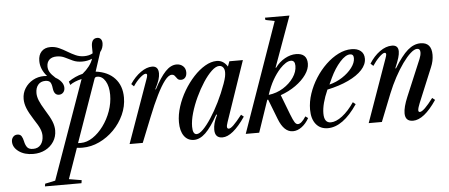

<svg xmlns="http://www.w3.org/2000/svg" viewBox="-86 -964 3192 1365"><g transform="rotate(-5 1510.0 -282.0)"><path d="M120.5 10.5Q58 10.5 17.2 -19Q-23.5 -48.5 -23.5 -90Q-23.5 -109.5 -11.8 -123Q0 -136.5 18.5 -136.5Q39.5 -136.5 48.5 -121.8Q57.5 -107 62 -85Q67 -59.5 79.2 -42.5Q91.5 -25.5 122 -25.5Q158 -25.5 177.2 -49.8Q196.5 -74 196.5 -113Q196.5 -136.5 186 -162Q175.5 -187.5 144.5 -234Q112.5 -284 99 -318.2Q85.5 -352.5 85.5 -384.5Q85.5 -426.5 107 -460.5Q128.5 -494.5 164.5 -514.5Q200.5 -534.5 244.5 -534.5Q255.5 -534.5 266 -533Q220 -584.5 220 -644.5Q220 -687 243.2 -711.5Q266.5 -736 307 -736Q339 -736 367.8 -723Q396.5 -710 424.2 -693Q452 -676 480.5 -663.2Q509 -650.5 540.5 -650.5Q577 -650.5 602 -665Q602.5 -668.5 602.5 -671.5Q602.5 -674.5 602.5 -677.5L602 -710.5Q601 -772 644.5 -772Q660.5 -772 669.8 -761Q679 -750 679 -731Q679 -715.5 673.5 -699.2Q668 -683 657 -670L612.5 -534Q700 -523 748.5 -470.2Q797 -417.5 797 -333.5Q797 -270 770.2 -211Q743.5 -152 697.5 -105.2Q651.5 -58.5 593.2 -31Q535 -3.5 473 -3.5Q451 -3.5 432.5 -6L356.5 211L446.5 226L443 247.5H182.5L185.5 228.5L258.5 213L508.5 -490.5Q455 -478 424.5 -455.5L416.5 -480Q464.5 -513.5 518.5 -526.5Q546.5 -549 566.5 -575.2Q586.5 -601.5 595 -627.5Q562 -613.5 524.5 -613.5Q486 -613.5 458 -626.5Q430 -639.5 404 -652.5Q378 -665.5 346 -665.5Q311.5 -665.5 293 -648Q274.5 -630.5 274.5 -600Q274.5 -578.5 285.5 -559.5Q296.5 -540.5 325 -515Q350 -501.5 365.5 -481.5Q381 -461.5 381 -438.5Q381 -418.5 369.2 -405.8Q357.5 -393 339 -393Q304.5 -393 298.5 -441.5Q294.5 -476 284 -487.8Q273.5 -499.5 250 -499.5Q217 -499.5 198.5 -477.5Q180 -455.5 180 -418.5Q180 -393.5 191.5 -365Q203 -336.5 230 -292.5Q263.5 -239.5 276.5 -206.5Q289.5 -173.5 289.5 -143Q289.5 -98.5 267.2 -63.8Q245 -29 206.8 -9.2Q168.5 10.5 120.5 10.5ZM464 -38Q507 -38 549 -66Q591 -94 625.5 -140.8Q660 -187.5 680.5 -245Q701 -302.5 701 -361Q701 -421.5 678.5 -459.2Q656 -497 620 -497Q603.5 -497 600 -483L443.5 -38.5Q450.5 -38 464 -38Z M808 0 967 -446.5Q970.5 -456 972.8 -463.8Q975 -471.5 975 -477.5Q975 -488 965 -488Q951 -488 924.2 -464.2Q897.5 -440.5 875 -406L857 -423.5Q891 -474.5 933.5 -504.5Q976 -534.5 1014.5 -534.5Q1060 -534.5 1060 -482Q1060 -462 1052.5 -437.5Q1045 -413 1024 -372L1028 -370.5Q1071.5 -454 1109.8 -494.2Q1148 -534.5 1189.5 -534.5Q1217 -534.5 1235.5 -517.8Q1254 -501 1254 -473Q1254 -449.5 1242.5 -436.2Q1231 -423 1213 -423Q1195.5 -423 1187 -433.2Q1178.5 -443.5 1171 -454Q1163.5 -464.5 1149 -464.5Q1126.5 -464.5 1099 -429Q1071.5 -393.5 1039.8 -329.5Q1008 -265.5 974 -179.5L902 0Z M1267.5 10.5Q1222.5 10.5 1196.8 -25.2Q1171 -61 1171 -124Q1171 -177.5 1189.5 -235Q1208 -292.5 1239.5 -345.8Q1271 -399 1310.5 -441.8Q1350 -484.5 1392.8 -509.5Q1435.5 -534.5 1476 -534.5Q1523.5 -534.5 1552.5 -488L1566 -524.5H1662.5L1515.5 -94.5Q1506.5 -69 1508.5 -58.2Q1510.5 -47.5 1521 -47.5Q1533 -47.5 1554.5 -68Q1576 -88.5 1615.5 -138.5L1634 -123.5Q1542.5 10.5 1470.5 10.5Q1416.5 10.5 1416.5 -49Q1416.5 -70.5 1422.5 -94.2Q1428.5 -118 1445.5 -152.5L1440 -155.5Q1391 -67.5 1350.2 -28.5Q1309.5 10.5 1267.5 10.5ZM1290 -29Q1309 -29 1336.5 -56.5Q1364 -84 1395.2 -131.8Q1426.5 -179.5 1456.8 -240.8Q1487 -302 1511 -368.5Q1522.5 -401 1525.8 -418.2Q1529 -435.5 1529 -449Q1529 -472 1518.2 -484.8Q1507.5 -497.5 1491 -497.5Q1466.5 -497.5 1436.2 -469Q1406 -440.5 1375.5 -393.8Q1345 -347 1319 -291.5Q1293 -236 1277.2 -181.5Q1261.5 -127 1261.5 -84Q1261.5 -29 1290 -29Z M1973.5 10.5Q1909.5 10.5 1872.5 -85.5L1817 -228.5L1810.5 -228L1733 0H1637L1912 -781.5L1847 -794.5L1845 -811H2020L1889 -450L1893 -449.5Q1922 -489.5 1962.2 -511.8Q2002.5 -534 2041.5 -534Q2120.5 -534 2120.5 -459.5Q2120.5 -421.5 2092.5 -381.5Q2064.5 -341.5 2016.5 -307.5Q1968.5 -273.5 1909 -252.5L1963.5 -110.5Q1980 -68 1990.2 -52.5Q2000.5 -37 2013 -37Q2038 -37 2070 -87L2088.5 -73.5Q2067.5 -35.5 2036.8 -12.5Q2006 10.5 1973.5 10.5ZM1824 -262Q1881.5 -269 1928.2 -298.2Q1975 -327.5 2003 -368.2Q2031 -409 2031 -451Q2031 -490 2002 -490Q1984 -490 1964 -477.2Q1944 -464.5 1923 -442Q1893.5 -409.5 1868.5 -365.8Q1843.5 -322 1824 -262Z M2223 10.5Q2169 10.5 2138.2 -27.5Q2107.5 -65.5 2107.5 -131.5Q2107.5 -188 2126.8 -245.2Q2146 -302.5 2179 -354.2Q2212 -406 2254.5 -446.8Q2297 -487.5 2344 -511Q2391 -534.5 2437.5 -534.5Q2479.5 -534.5 2503.5 -514.8Q2527.5 -495 2527.5 -459.5Q2527.5 -418 2492.8 -380Q2458 -342 2394 -311.8Q2330 -281.5 2243 -263Q2199.5 -164.5 2199.5 -96.5Q2199.5 -29 2247 -29Q2284.5 -29 2329.2 -63.2Q2374 -97.5 2415 -158L2434 -142.5Q2330.5 10.5 2223 10.5ZM2260.5 -297.5Q2309.5 -309.5 2352.8 -337.5Q2396 -365.5 2423 -401Q2450 -436.5 2450 -469.5Q2450 -498.5 2425 -498.5Q2392.5 -498.5 2352.8 -454.2Q2313 -410 2281.5 -343.5Z M2830.5 10.5Q2774.5 10.5 2774.5 -47.5Q2774.5 -91 2804.5 -162.5L2914.5 -424Q2925 -449.5 2925 -470Q2925 -496 2903 -496Q2883 -496 2855.8 -471.5Q2828.5 -447 2798.2 -404.8Q2768 -362.5 2739 -308.8Q2710 -255 2686.5 -196.5L2608.5 0H2514.5L2673 -446.5Q2676.5 -457.5 2678.8 -464.2Q2681 -471 2681 -475.5Q2681 -488 2670.5 -488Q2657.5 -488 2631.2 -462.2Q2605 -436.5 2583 -402.5L2564 -420Q2596.5 -472 2639.8 -503.2Q2683 -534.5 2726.5 -534.5Q2772 -534.5 2772 -489.5Q2772 -470 2764 -443.5Q2756 -417 2737 -372L2741.5 -370.5Q2795 -458 2838.8 -495.8Q2882.5 -533.5 2930.5 -533.5Q3009 -533.5 3009 -444.5Q3009 -401 2990 -356.5L2888 -110.5Q2881.5 -95 2877.5 -81.5Q2873.5 -68 2873.5 -60.5Q2873.5 -47.5 2884 -47.5Q2911 -47.5 2979.5 -139L2999 -123.5Q2908.5 10.5 2830.5 10.5Z"/></g></svg>

Font: Libre Caslon Condensed Medium Italic
Style: Regular
Weight: 500
Italic angle: -22.583°
Designer: Pablo Impallari, Rodrigo Fuenzalida, Katja Schimmel, Ertekin Erdin
Foundry: Pablo Impallari, Rodrigo Fuenzalida
Version: Version 2.000; ttfautohint (v1.8.4.7-5d5b);gftools[0.9.33]